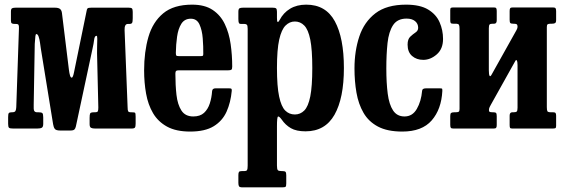

<svg xmlns="http://www.w3.org/2000/svg" viewBox="-20 -553 2430 826"><path d="M48.5 -450H44Q34 -450 30.5 -452.8Q27 -455.5 27 -465V-503Q27 -515 32.2 -517.5Q37.5 -520 48 -520H215Q231.5 -520 238.2 -514.5Q245 -509 246.5 -497L276.5 -252.5Q278.5 -237.5 281.2 -228.2Q284 -219 288.5 -219Q294 -219 298.5 -242.5L352 -503Q353.5 -513.5 356.5 -516.8Q359.5 -520 373.5 -520H533Q544 -520 547.5 -516.8Q551 -513.5 551 -502V-475Q551 -459 548.2 -454.5Q545.5 -450 536.5 -450H530Q515 -450 516 -423L529 -91Q529 -78.5 531.5 -74.2Q534 -70 541.5 -70H544.5Q558.5 -70 561 -67.8Q563.5 -65.5 563.5 -51V-21Q563.5 -8.5 560.5 -4.2Q557.5 0 545.5 0H389.5Q377.5 0 371.5 -3.2Q365.5 -6.5 365.5 -19V-46Q365.5 -60.5 368 -65.2Q370.5 -70 385.5 -70H388.5Q399 -70 401 -74.5Q403 -79 403 -91L397.5 -324.5Q397 -337.5 397.8 -355Q398.5 -372.5 398.5 -385.8Q398.5 -399 395.5 -399Q387 -399 385 -382.2Q383 -365.5 378 -343.5L306.5 -9.5Q304.5 0 300 4.2Q295.5 8.5 282.5 8.5H239Q221 8.5 215.8 1.5Q210.5 -5.5 208.5 -18.5L155.5 -345Q154 -355.5 152 -370Q150 -384.5 146.2 -395.5Q142.5 -406.5 136 -406.5Q133.5 -406.5 132.2 -397Q131 -387.5 129.5 -364L125 -102.5Q124 -82 127.2 -76Q130.5 -70 139.5 -70H145Q158 -70 162 -66.5Q166 -63 166 -48V-20Q166 -7 159.8 -3.5Q153.5 0 140 0H37Q23 0 19 -3.2Q15 -6.5 15 -20V-49Q15 -63 18 -66.5Q21 -70 30.5 -70H32Q43.5 -70 46.5 -75.5Q49.5 -81 50 -92L61.5 -430Q62 -440 60.2 -445Q58.5 -450 48.5 -450Z M600 -250Q600 -330 618.5 -394Q637 -458 682 -495.5Q727 -533 806.5 -533Q861 -533 895 -510.2Q929 -487.5 947.2 -449.2Q965.5 -411 972.2 -363.5Q979 -316 979 -266.5Q979 -256 975.5 -253.2Q972 -250.5 961.5 -250.5H749.5Q740.5 -250.5 737.5 -247.5Q734.5 -244.5 734.5 -236Q734.5 -186.5 739.2 -144.8Q744 -103 760.5 -77.5Q777 -52 811.5 -52Q841 -52 857.8 -67.5Q874.5 -83 882.5 -107.8Q890.5 -132.5 892.5 -161Q893.5 -173 907.5 -173H965.5Q974 -173 975.8 -170.5Q977.5 -168 977 -162Q972.5 -112.5 954.8 -72.8Q937 -33 899.5 -10Q862 13 798 13Q737.5 13 698.8 -8.2Q660 -29.5 638.5 -66Q617 -102.5 608.5 -150Q600 -197.5 600 -250ZM750.5 -311.5H840.5Q850.5 -311.5 852.5 -313Q854.5 -314.5 854.5 -321Q855 -352.5 852.2 -387.8Q849.5 -423 838.2 -447.8Q827 -472.5 801 -472.5Q774 -472.5 760.2 -450.8Q746.5 -429 741.8 -395.2Q737 -361.5 736.5 -326Q736.5 -317.5 738.2 -314.5Q740 -311.5 750.5 -311.5Z M1005.5 -472V-502Q1005.5 -514.5 1010.2 -517.2Q1015 -520 1026 -520H1152Q1163.5 -520 1167.5 -517Q1171.5 -514 1171.5 -502.5V-475.5Q1171.5 -446 1183 -467Q1199 -498 1228 -515.5Q1257 -533 1297.5 -533Q1381.5 -533 1420.5 -461.5Q1459.5 -390 1459.5 -260.5Q1459.5 -130.5 1419 -59.2Q1378.5 12 1294.5 12Q1255 12 1231.5 -1.5Q1208 -15 1192 -38.5Q1180.5 -54 1176 -51.5Q1171.5 -49 1171.5 -10V159Q1171.5 174.5 1175 178.8Q1178.5 183 1190.5 183H1194Q1205 183 1208.2 186.2Q1211.5 189.5 1211.5 201V236Q1211.5 248 1208.5 250.5Q1205.5 253 1193.5 253H1023.5Q1011.5 253 1008.5 248.8Q1005.5 244.5 1005.5 234V200.5Q1005.5 190.5 1008 186.8Q1010.5 183 1020.5 183H1029.5Q1040.5 183 1043 178.5Q1045.5 174 1045.5 159V-429Q1045.5 -443.5 1041.8 -446.8Q1038 -450 1031.5 -450H1016Q1010 -450 1007.8 -454.2Q1005.5 -458.5 1005.5 -472ZM1171.5 -260.5Q1171.5 -181.5 1180.8 -138Q1190 -94.5 1207 -77.5Q1224 -60.5 1248.5 -60.5Q1272 -60.5 1289 -77.5Q1306 -94.5 1314.8 -138Q1323.5 -181.5 1323.5 -260.5Q1323.5 -339.5 1314.8 -382.8Q1306 -426 1289 -443.2Q1272 -460.5 1248.5 -460.5Q1226 -460.5 1208.5 -443.2Q1191 -426 1181.2 -382.8Q1171.5 -339.5 1171.5 -260.5Z M1505 -258.5Q1505 -333.5 1525.8 -396Q1546.5 -458.5 1595 -495.8Q1643.5 -533 1727 -533Q1787 -533 1821.8 -512Q1856.5 -491 1871.2 -457.2Q1886 -423.5 1886 -385.5Q1886 -342.5 1859 -319Q1832 -295.5 1801 -295.5Q1772 -295.5 1752.8 -312.2Q1733.5 -329 1733.5 -361Q1733.5 -384.5 1745 -395.2Q1756.5 -406 1767.8 -413.5Q1779 -421 1779 -433.5Q1779 -451 1765.8 -462Q1752.5 -473 1729 -473Q1689.5 -473 1671 -444.8Q1652.5 -416.5 1647.2 -368Q1642 -319.5 1642 -258.5Q1642 -196.5 1648 -150Q1654 -103.5 1671 -77.8Q1688 -52 1720.5 -52Q1754.5 -52 1773.2 -84.5Q1792 -117 1796 -162.5Q1796.5 -173 1813 -173H1871.5Q1881 -173 1882 -171.2Q1883 -169.5 1883 -162Q1879 -83 1837.2 -35Q1795.5 13 1710.5 13Q1646.5 13 1606 -8.5Q1565.5 -30 1543.8 -67.8Q1522 -105.5 1513.5 -154.5Q1505 -203.5 1505 -258.5Z M2332.5 -92.5Q2332.5 -79.5 2334.8 -74.8Q2337 -70 2350.5 -70H2359.5Q2367.5 -70 2370 -66.8Q2372.5 -63.5 2372.5 -55V-11Q2372.5 -3 2368.8 -1.5Q2365 0 2357 0H2183.5Q2175.5 0 2174 -3.8Q2172.5 -7.5 2172.5 -15.5V-55.5Q2172.5 -70 2184 -70H2190Q2199.5 -70 2203 -73.2Q2206.5 -76.5 2206.5 -89.5V-272.5Q2206.5 -287 2203.5 -292.5Q2200.5 -298 2196.5 -290L2091.5 -102Q2089.5 -98.5 2086.5 -92.5Q2083.5 -86.5 2083.5 -80Q2083.5 -72.5 2087.8 -71.2Q2092 -70 2100.5 -70H2102Q2111 -70 2114 -67Q2117 -64 2117 -53V-15Q2117 -6 2114.2 -3Q2111.5 0 2103 0H1931Q1922 0 1919.5 -3.2Q1917 -6.5 1917 -16V-54Q1917 -64.5 1921 -67.2Q1925 -70 1935 -70H1940Q1949.5 -70 1953.2 -72.2Q1957 -74.5 1957 -84V-428.5Q1957 -441.5 1954.5 -446.2Q1952 -451 1939 -451H1930Q1921.5 -451 1919.2 -454Q1917 -457 1917 -466V-510Q1917 -518 1920.5 -519.5Q1924 -521 1932.5 -521H2105Q2113 -521 2115 -517.2Q2117 -513.5 2117 -505.5V-465.5Q2117 -451 2106 -451H2100Q2090 -451 2086.5 -447.8Q2083 -444.5 2083 -431.5V-251.5Q2083 -232 2086.2 -226.8Q2089.5 -221.5 2095.5 -233L2202 -423.5Q2206.5 -432 2206.5 -437Q2206.5 -447 2202.2 -449Q2198 -451 2189 -451H2187.5Q2178.5 -451 2175.5 -454Q2172.5 -457 2172.5 -468V-506Q2172.5 -515 2175.2 -518Q2178 -521 2186.5 -521H2358.5Q2367.5 -521 2370 -517.5Q2372.5 -514 2372.5 -505V-467Q2372.5 -456.5 2368.2 -453.8Q2364 -451 2354.5 -451H2349.5Q2339.5 -451 2336 -448.5Q2332.5 -446 2332.5 -437Z"/></svg>

Font: Besley* Condensed Semi
Style: Regular
Weight: 600
Width: 3
Designer: Owen Earl
Foundry: indestructible type*
Version: Version 3.000; ttfautohint (v1.8.3)